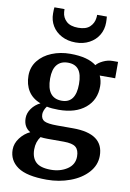

<svg xmlns="http://www.w3.org/2000/svg" viewBox="-116 -921 854 1259"><g transform="rotate(10 311.0 -291.0)"><path d="M33 114Q33 73 60.5 36.5Q88 0 127 -18Q81 -45 81 -104Q81 -138 103 -168.5Q125 -199 160 -216Q105 -237 78 -280Q51 -323 51 -382Q51 -439 84.5 -481.5Q118 -524 174.5 -547Q231 -570 297 -570Q414 -570 471 -525Q484 -542 515 -557Q546 -572 579 -572H614V-463H511Q526 -431 526 -395Q527 -304 462 -249.5Q397 -195 284 -195Q237 -195 205 -202Q195 -189 189.5 -174.5Q184 -160 184 -149Q184 -116 207.5 -104Q231 -92 292 -92H399Q603 -92 603 56Q603 118 559 167Q515 216 442 243Q369 270 287 270Q153 270 93 228Q33 186 33 114ZM387 -384Q387 -449 363.5 -479.5Q340 -510 292 -510Q245 -510 219.5 -479.5Q194 -449 194 -388Q194 -257 294 -257Q387 -257 387 -384ZM457 86Q457 43 434.5 24Q412 5 354 5H245Q220 5 199 2Q172 38 172 88Q172 143 202 172Q232 201 302 201Q365 201 411 170.5Q457 140 457 86ZM139 -811Q139 -842 141 -852H208Q208 -839 209 -832Q212 -796 238.5 -771.5Q265 -747 317 -747Q369 -747 394.5 -771.5Q420 -796 424 -831Q426 -846 425 -852H490Q492 -832 492 -812Q492 -766 470 -729Q448 -692 408 -670.5Q368 -649 317 -649Q264 -649 223.5 -670.5Q183 -692 161 -728.5Q139 -765 139 -811Z"/></g></svg>

Font: Koeln Type Serif
Style: Bold
Weight: 700
Designer: Eben Sorkin
Foundry: Eben Sorkin
Version: Version 2.002